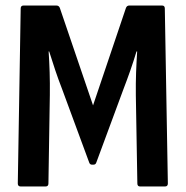

<svg xmlns="http://www.w3.org/2000/svg" viewBox="-20 -675 672 695"><path d="M54.8 0Q44.4 0 44.4 -10.9L54.9 -644.1Q54.9 -655 65.3 -655H184.1Q193 -655 196.5 -646.6L316.8 -293.5L436 -646.6Q439.5 -655 447.9 -655H566.7Q576.6 -655 576.6 -644.1L587.6 -10.9Q587.6 0 577.2 0H487.1Q477.2 0 477.2 -10.9L471.7 -330.2Q471.2 -373.3 472.6 -412.8Q474.1 -452.4 476.5 -488.8H474.1Q464.1 -455.3 451.9 -420.4Q439.7 -385.5 426.8 -352.1L328.7 -86.9Q326.2 -78.9 318.2 -78.9H313.3Q305.3 -78.9 302.8 -86.9L204.2 -354.1Q191.3 -387.1 179.8 -421.5Q168.4 -455.9 158 -488.8H156Q158.5 -453.4 159.7 -413.6Q160.9 -373.8 160.4 -331.3L155.3 -10.9Q155.3 0 144.9 0Z"/></svg>

Font: Sofia Sans Condensed
Style: Regular
Weight: 400
Designer: Botio Nikoltchev, Ani Petrova
Foundry: lettersoup
Version: Version 4.100